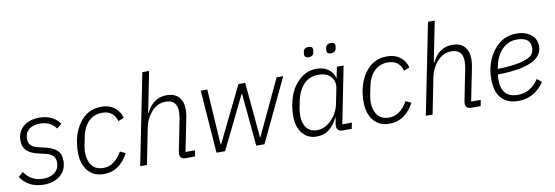

<svg xmlns="http://www.w3.org/2000/svg" viewBox="-55 -1134 4451 1541"><g transform="rotate(-10 2170.0 -364.0)"><path d="M205 12Q77 12 14 -84L53 -117Q108 -36 205 -36Q265 -36 301 -65Q337 -94 337 -147Q337 -181 317 -201Q297 -221 250 -231L207 -241Q145 -254 111.5 -283.5Q78 -313 78 -370Q78 -438 126.5 -481Q175 -524 259 -524Q365 -524 425 -447L386 -413Q341 -476 255 -476Q197 -476 164.5 -448.5Q132 -421 132 -374Q132 -339 151.5 -319.5Q171 -300 217 -290L260 -280Q324 -266 357 -237Q390 -208 390 -150Q390 -75 338 -31.5Q286 12 205 12Z M693 12Q609 12 562.5 -44.5Q516 -101 516 -194Q516 -335 583 -429.5Q650 -524 764 -524Q827 -524 870 -491.5Q913 -459 926 -405L880 -386Q855 -475 762 -475Q695 -475 650.5 -430Q606 -385 591 -306L577 -236Q572 -204 572 -184Q572 -118 603.5 -77.5Q635 -37 698 -37Q787 -37 849 -144L893 -123Q821 12 693 12Z M989 0 1137 -740H1192L1126 -409H1130Q1185 -524 1296 -524Q1360 -524 1394 -487.5Q1428 -451 1428 -385Q1428 -351 1421 -319L1367 -49H1445L1436 0H1361Q1313 0 1313 -43Q1313 -53 1315 -62L1366 -319Q1372 -350 1372 -376Q1372 -474 1279 -474Q1215 -474 1169 -425Q1118 -370 1103 -297L1044 0Z M1611 0 1573 -512H1626L1655 -60H1659L1880 -512H1935L1976 -62H1980L2191 -512H2245L2002 0H1935L1895 -429H1891L1681 0Z M2473 -626Q2439 -626 2439 -654Q2439 -662 2442 -676Q2448 -708 2485 -708Q2519 -708 2519 -680Q2519 -672 2516 -658Q2510 -626 2473 -626ZM2655 -626Q2621 -626 2621 -654Q2621 -662 2624 -676Q2630 -708 2667 -708Q2701 -708 2701 -680Q2701 -672 2698 -658Q2692 -626 2655 -626ZM2713 0H2641Q2591 0 2591 -45Q2591 -56 2594 -70L2602 -112H2599Q2567 -49 2526 -18.5Q2485 12 2427 12Q2354 12 2311 -40.5Q2268 -93 2268 -181Q2268 -267 2295 -343.5Q2322 -420 2380.5 -472Q2439 -524 2518 -524Q2572 -524 2610.5 -498Q2649 -472 2662 -425H2665L2682 -512H2737L2645 -49H2723ZM2548 -85Q2608 -139 2624 -222L2648 -341Q2659 -394 2627 -434Q2595 -474 2523 -474Q2452 -474 2405.5 -426.5Q2359 -379 2341 -294L2329 -234Q2324 -202 2324 -175Q2324 -114 2353 -76Q2382 -38 2440 -38Q2498 -38 2548 -85Z M3021 12Q2937 12 2890.5 -44.5Q2844 -101 2844 -194Q2844 -335 2911 -429.5Q2978 -524 3092 -524Q3155 -524 3198 -491.5Q3241 -459 3254 -405L3208 -386Q3183 -475 3090 -475Q3023 -475 2978.5 -430Q2934 -385 2919 -306L2905 -236Q2900 -204 2900 -184Q2900 -118 2931.5 -77.5Q2963 -37 3026 -37Q3115 -37 3177 -144L3221 -123Q3149 12 3021 12Z M3317 0 3465 -740H3520L3454 -409H3458Q3513 -524 3624 -524Q3688 -524 3722 -487.5Q3756 -451 3756 -385Q3756 -351 3749 -319L3695 -49H3773L3764 0H3689Q3641 0 3641 -43Q3641 -53 3643 -62L3694 -319Q3700 -350 3700 -376Q3700 -474 3607 -474Q3543 -474 3497 -425Q3446 -370 3431 -297L3372 0Z M4072 12Q3982 12 3933.5 -41Q3885 -94 3885 -197Q3885 -332 3958.5 -428Q4032 -524 4146 -524Q4217 -524 4263 -489Q4309 -454 4309 -392Q4309 -231 3944 -226Q3941 -207 3941 -183Q3941 -37 4075 -37Q4179 -37 4245 -136L4283 -106Q4201 12 4072 12ZM4140 -476Q4071 -476 4022 -426Q3973 -376 3956 -294L3951 -270Q4072 -273 4140.5 -290Q4209 -307 4230.5 -331Q4252 -355 4252 -393Q4252 -476 4140 -476Z"/></g></svg>

Font: IBM Plex Sans Light
Style: Italic
Weight: 300
Italic angle: -11.31°
Designer: Mike Abbink, Paul van der Laan, Pieter van Rosmalen
Foundry: Bold Monday
Version: Version 3.0